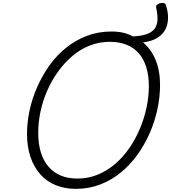

<svg xmlns="http://www.w3.org/2000/svg" viewBox="-20 -1246 1146 1286"><path d="M488 19Q413 19 352.5 -6Q292 -31 249.5 -79Q207 -127 184 -195Q161 -263 161 -348Q161 -426 178 -506Q195 -586 229 -663Q263 -740 311 -807.5Q359 -875 422.5 -926Q486 -977 562 -1006Q638 -1035 727 -1035Q769 -1035 804.5 -1027Q840 -1019 870 -1002Q930 -1005 965.5 -1018.5Q1001 -1032 1017.5 -1056.5Q1034 -1081 1035 -1115Q1036 -1149 1026 -1194Q1023 -1206 1032 -1214Q1041 -1222 1053.5 -1225Q1066 -1228 1078 -1225Q1090 -1222 1092 -1209Q1106 -1166 1105.5 -1125Q1105 -1084 1088.5 -1050.5Q1072 -1017 1035.5 -993.5Q999 -970 938 -962Q993 -916 1022.5 -844Q1052 -772 1052 -677Q1052 -597 1034.5 -515Q1017 -433 983 -355Q949 -277 900 -209Q851 -141 788.5 -90Q726 -39 650.5 -10Q575 19 488 19ZM498 -50Q572 -50 635.5 -76.5Q699 -103 752.5 -149Q806 -195 847.5 -256Q889 -317 918 -386.5Q947 -456 962 -528Q977 -600 977 -669Q977 -741 959.5 -796.5Q942 -852 909 -889.5Q876 -927 827 -946.5Q778 -966 716 -966Q644 -966 580 -940.5Q516 -915 463 -869.5Q410 -824 367.5 -764.5Q325 -705 295.5 -637Q266 -569 251 -497.5Q236 -426 236 -357Q236 -283 253.5 -226Q271 -169 304.5 -130Q338 -91 386.5 -70.5Q435 -50 498 -50Z"/></svg>

Font: Playwrite CO Light
Style: Regular
Weight: 300
Version: Version 1.002